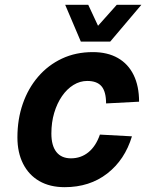

<svg xmlns="http://www.w3.org/2000/svg" viewBox="-20 -764 640 796"><path d="M248 12Q186.8 12 143 -13.3Q99.2 -38.6 75.7 -85.2Q52.2 -131.8 52.2 -194.4Q52.2 -269.6 74.5 -333.8Q96.8 -398 138.2 -446.1Q179.6 -494.2 236.9 -521.1Q294.2 -548 364.8 -548Q425.6 -548 468.5 -523.6Q511.4 -499.2 534 -453.1Q556.6 -407 556.6 -342.4L419.8 -335.2Q419.8 -383.8 401.1 -406.1Q382.4 -428.4 341.6 -428.4Q311.6 -428.4 284.6 -411.8Q257.6 -395.2 237 -365.3Q216.4 -335.4 204.7 -296Q193 -256.6 193 -210.4Q193 -160.2 213.8 -133.9Q234.6 -107.6 274.2 -107.6Q315.6 -107.6 346.6 -132.8Q377.6 -158 394.2 -206L527 -198.8Q497.8 -101.6 424.8 -44.8Q351.8 12 248 12ZM566.2 -744.2 436.8 -591.4H315.2L250.2 -744.2H345.8L394.4 -640H371.2L464.2 -744.2Z"/></svg>

Font: Geist Mono
Style: Italic
Weight: 400
Italic angle: -12°
Monospace: yes
Designer: Basement.studio, Andrés Briganti, Mateo Zaragoza
Foundry: Basement.studio, Vercel, Andrés Briganti, Guido Ferreyra, Mateo Zaragoza
Version: Version 1.500